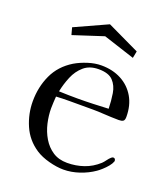

<svg xmlns="http://www.w3.org/2000/svg" viewBox="-137 -837 818 938"><g transform="rotate(20 272.5 -368.5)"><path d="M408 -351Q407 -392 401 -429.5Q395 -467 372 -491.5Q349 -516 297 -516Q250 -516 220.5 -490.5Q191 -465 175 -426.5Q159 -388 151 -348Q176 -347 200 -346.5Q224 -346 248 -346Q288 -346 328 -347.5Q368 -349 408 -351ZM523 -122Q523 -117 521 -116Q518 -106 506.5 -92Q495 -78 481 -65.5Q467 -53 458 -47Q425 -24 383.5 -10Q342 4 301 4Q267 4 225.5 -7Q184 -18 155 -37Q99 -74 73 -134Q47 -194 47 -259Q47 -333 76 -396Q105 -459 169 -498Q198 -515 234 -526.5Q270 -538 303 -538Q362 -538 407 -514Q452 -490 477.5 -446.5Q503 -403 503 -343Q503 -326 495.5 -321Q488 -316 473 -316Q453 -316 433 -317Q413 -318 393 -319Q365 -321 337.5 -321Q310 -321 282 -321Q248 -321 214 -321Q180 -321 146 -319Q145 -303 144 -288Q143 -273 143 -257Q143 -220 152 -180.5Q161 -141 181 -107.5Q201 -74 232 -53.5Q263 -33 307 -33Q352 -33 393 -47Q434 -61 468 -92Q477 -101 484.5 -111.5Q492 -122 501 -130Q506 -135 512 -135Q517 -135 520 -131Q523 -127 523 -122ZM441 -661 434 -625 271 -678 114 -627 104 -664 273 -741Z"/></g></svg>

Font: Kaisei Tokumin
Style: Regular
Weight: 400
Designer: Font-Kai, 金井和夫
Foundry: KAZUO KANAI
Version: Version 5.003